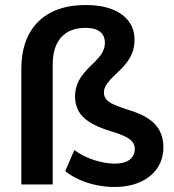

<svg xmlns="http://www.w3.org/2000/svg" viewBox="-20 -735 693 765"><path d="M436 10Q400 10 364 2.5Q328 -5 296.5 -19Q265 -33 240 -53L276 -137Q314 -110 357.5 -96.5Q401 -83 438 -83Q475 -83 496 -98.5Q517 -114 517 -142Q517 -165 496.5 -180.5Q476 -196 422 -212Q369 -228 337.5 -248Q306 -268 292.5 -293.5Q279 -319 279 -351Q279 -383 293.5 -412.5Q308 -442 351 -482Q377 -507 387.5 -525.5Q398 -544 398 -565Q398 -583 389.5 -596.5Q381 -610 364 -617Q347 -624 321 -624Q257 -624 223.5 -586Q190 -548 190 -478V0H65V-459Q65 -541 95 -598Q125 -655 182.5 -685Q240 -715 322 -715Q383 -715 426.5 -698Q470 -681 493 -650Q516 -619 516 -576Q516 -553 509.5 -532Q503 -511 488 -490Q473 -469 448 -446Q416 -416 405 -399.5Q394 -383 394 -366Q394 -352 402.5 -340.5Q411 -329 432.5 -319Q454 -309 492 -297Q566 -275 598.5 -239Q631 -203 631 -149Q631 -101 607 -65.5Q583 -30 539 -10Q495 10 436 10Z"/></svg>

Font: Nunito Sans 12pt ExtraLight
Style: Regular
Weight: 200
Designer: Vernon Adams
Foundry: Vernon Adams
Version: Version 3.101;gftools[0.9.27]